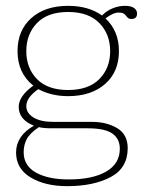

<svg xmlns="http://www.w3.org/2000/svg" viewBox="-20 -500 489 657"><path d="M449 -454Q449 -435 430 -435Q423 -435 419.5 -437.5Q416 -440 412 -445Q408 -451 402.5 -454Q397 -457 386 -457Q367 -457 341 -437Q387 -394 387 -325Q387 -254 339.5 -212.5Q292 -171 213 -171Q156 -171 111 -195Q70 -166 70 -137Q70 -113 94.5 -98Q119 -83 161 -83H294Q345 -83 381 -61.5Q417 -40 417 7Q417 75 358.5 106Q300 137 210 137Q134 137 84.5 107Q35 77 35 22Q35 -35 96 -70Q70 -80 57 -96.5Q44 -113 44 -134Q44 -171 94 -207Q40 -250 40 -325Q40 -396 87 -438Q134 -480 213 -480Q283 -480 329 -447Q346 -464 366.5 -472Q387 -480 407 -480Q429 -480 439 -472.5Q449 -465 449 -454ZM213 -459Q143 -459 106.5 -421Q70 -383 70 -325Q70 -267 106.5 -229.5Q143 -192 213 -192Q283 -192 320 -229.5Q357 -267 357 -325Q357 -383 320 -421Q283 -459 213 -459ZM113 -65Q82 -44 71.5 -24Q61 -4 61 21Q61 67 103 90.5Q145 114 215 114Q297 114 343.5 87Q390 60 390 9Q390 -25 364.5 -43Q339 -61 280 -61H156Q129 -61 113 -65Z"/></svg>

Font: Taviraj Thin
Style: Regular
Weight: 100
Designer: Katatrad Team
Foundry: CadsonDemak
Version: Version 1.030